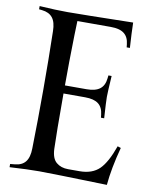

<svg xmlns="http://www.w3.org/2000/svg" viewBox="-83 -793 670 858"><g transform="rotate(10 252.0 -364.5)"><path d="M297.9 -366.2H199.7Q199.7 -182.1 202.1 -116.7Q203.6 -71.8 225.1 -54.2Q246.1 -36.6 278.3 -36.6H330.6Q387.7 -36.6 420.4 -68.4Q452.1 -99.6 479 -175.8L494.1 -170.9Q468.3 -74.2 461.4 2.4Q202.1 -4.9 153.8 -4.9Q101.1 -4.9 19.5 0V-14.6L40.5 -16.6Q72.8 -19.5 88.6 -39.6Q104.5 -59.6 105 -100.1Q107.9 -227.1 107.9 -366.2Q107.9 -505.4 105 -632.3Q104.5 -672.9 88.6 -692.9Q72.8 -712.9 40.5 -716.3L26.9 -717.8V-732.4Q101.6 -727.5 153.8 -727.5Q213.9 -727.5 451.2 -732.4Q452.1 -685.5 456.5 -618.2H441.9L440.4 -631.8Q437 -664.6 416.7 -680.2Q396.5 -695.8 356.4 -695.8H204.6Q203.6 -678.7 202.6 -632.3Q199.7 -505.4 199.7 -402.8H297.9Q337.9 -402.8 358.2 -418.5Q378.4 -434.1 381.8 -466.8L383.3 -480.5H397.9Q393.1 -405.8 393.1 -384.8Q393.1 -363.3 397.9 -288.6H383.3L381.8 -302.2Q378.4 -335 358.2 -350.6Q337.9 -366.2 297.9 -366.2Z"/></g></svg>

Font: Flanker
Style: Regular
Weight: 400
Designer: Flanker
Foundry: Flanker
Version: Version 2.027